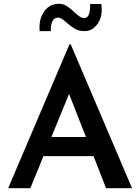

<svg xmlns="http://www.w3.org/2000/svg" viewBox="-20 -992 739 1012"><path d="M23 0 346 -758H353L676 0H539L473 -169H209L140 0ZM251 -270H433L344 -497ZM426 -828Q393 -828 371 -842.5Q349 -857 332 -872Q320 -883 308.5 -891Q297 -899 284 -899Q265 -899 255.5 -878Q246 -857 248 -828H189Q185 -867 196.5 -900Q208 -933 232 -952.5Q256 -972 290 -972Q316 -972 335 -958Q354 -944 371 -929Q385 -916 397.5 -906.5Q410 -897 424 -897Q443 -897 449.5 -919Q456 -941 455 -971H514Q523 -908 495.5 -868Q468 -828 426 -828Z"/></svg>

Font: Reem Kufi Medium
Style: Regular
Weight: 500
Designer: Khaled Hosny
Version: Version 1.001